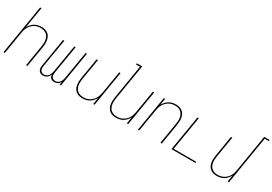

<svg xmlns="http://www.w3.org/2000/svg" viewBox="25 -1601 3503 2475"><g transform="rotate(30 1776.5 -363.5)"><path d="M16 0 137 -735H157L105 -421Q117 -445 136.5 -466.5Q156 -488 179 -502Q202 -516 228.5 -522Q255 -528 281 -528Q308 -528 333 -521Q358 -514 377.5 -498.5Q397 -483 408.5 -460.5Q420 -438 424.5 -412.5Q429 -387 428 -360.5Q427 -334 423 -307L372 0H352L403 -310Q407 -334 408.5 -358Q410 -382 406 -405Q402 -428 391.5 -448.5Q381 -469 364 -483Q347 -497 324 -503.5Q301 -510 277 -510Q255 -510 231.5 -505Q208 -500 187.5 -488Q167 -476 149.5 -458.5Q132 -441 120 -420Q108 -399 101 -376.5Q94 -354 91 -331L36 0Z M604 8Q584 8 566.5 -1.5Q549 -11 540 -28.5Q531 -46 530.5 -67Q530 -88 534 -108L602 -520H622L553 -105Q550 -88 550.5 -71Q551 -54 558 -40Q565 -26 579.5 -18Q594 -10 611 -10Q628 -10 646 -19Q664 -28 675.5 -43Q687 -58 693 -76Q699 -94 702 -112L770 -520H790L721 -105Q718 -88 718.5 -71Q719 -54 726 -40Q733 -26 747.5 -18Q762 -10 779 -10Q797 -10 814.5 -19Q832 -28 843.5 -43Q855 -58 861 -76Q867 -94 870 -112L938 -520H958L872 0H852L859 -42Q852 -31 843 -21Q834 -11 822 -4.5Q810 2 797.5 5Q785 8 773 8Q758 8 744.5 3.5Q731 -1 721.5 -10Q712 -19 706.5 -32Q701 -45 699 -59Q693 -45 684 -32Q675 -19 662 -10Q649 -1 634 3.5Q619 8 604 8Z M1192 8Q1165 8 1140.5 1Q1116 -6 1096.5 -21.5Q1077 -37 1065 -59.5Q1053 -82 1049 -107.5Q1045 -133 1046 -159.5Q1047 -186 1051 -213L1102 -520H1122L1070 -210Q1067 -186 1065.5 -162Q1064 -138 1068 -115Q1072 -92 1082 -71.5Q1092 -51 1109.5 -37Q1127 -23 1149.5 -16.5Q1172 -10 1196 -10Q1218 -10 1241.5 -15Q1265 -20 1286 -32Q1307 -44 1324.5 -61.5Q1342 -79 1354 -100Q1366 -121 1372.5 -143.5Q1379 -166 1383 -189L1438 -520H1458L1372 0H1352L1368 -99Q1356 -75 1337 -53.5Q1318 -32 1294.5 -18Q1271 -4 1244.5 2Q1218 8 1192 8Z M1692 8Q1665 8 1640.5 1Q1616 -6 1596.5 -21.5Q1577 -37 1565 -59.5Q1553 -82 1549 -107.5Q1545 -133 1546 -159.5Q1547 -186 1551 -213L1634 -717H1574L1577 -735H1657L1570 -210Q1567 -186 1565.5 -162Q1564 -138 1568 -115Q1572 -92 1582 -71.5Q1592 -51 1609.5 -37Q1627 -23 1649.5 -16.5Q1672 -10 1696 -10Q1718 -10 1741.5 -15Q1765 -20 1786 -32Q1807 -44 1824.5 -61.5Q1842 -79 1854 -100Q1866 -121 1872.5 -143.5Q1879 -166 1883 -189L1938 -520H1958L1872 0H1852L1868 -99Q1856 -75 1837 -53.5Q1818 -32 1794.5 -18Q1771 -4 1744.5 2Q1718 8 1692 8Z M2016 0 2102 -520H2122L2105 -421Q2117 -445 2136.5 -466.5Q2156 -488 2179 -502Q2202 -516 2228.5 -522Q2255 -528 2281 -528Q2308 -528 2333 -521Q2358 -514 2377.5 -498.5Q2397 -483 2408.5 -460.5Q2420 -438 2424.5 -412.5Q2429 -387 2428 -360.5Q2427 -334 2423 -307L2372 0H2352L2403 -310Q2407 -334 2408.5 -358Q2410 -382 2406 -405Q2402 -428 2391.5 -448.5Q2381 -469 2364 -483Q2347 -497 2324 -503.5Q2301 -510 2277 -510Q2255 -510 2231.5 -505Q2208 -500 2187.5 -488Q2167 -476 2149.5 -458.5Q2132 -441 2120 -420Q2108 -399 2101 -376.5Q2094 -354 2091 -331L2036 0Z M2516 0 2602 -520H2622L2539 -18H2875L2872 0Z M3192 8Q3165 8 3140.5 1Q3116 -6 3096.5 -21.5Q3077 -37 3065 -59.5Q3053 -82 3049 -107.5Q3045 -133 3046 -159.5Q3047 -186 3051 -213L3102 -520H3122L3070 -210Q3067 -186 3065.5 -162Q3064 -138 3068 -115Q3072 -92 3082 -71.5Q3092 -51 3109.5 -37Q3127 -23 3149.5 -16.5Q3172 -10 3196 -10Q3218 -10 3241.5 -15Q3265 -20 3286 -32Q3307 -44 3324.5 -61.5Q3342 -79 3354 -100Q3366 -121 3372.5 -143.5Q3379 -166 3383 -189L3473 -735H3553L3550 -717H3490L3372 0H3352L3368 -99Q3356 -75 3337 -53.5Q3318 -32 3294.5 -18Q3271 -4 3244.5 2Q3218 8 3192 8Z"/></g></svg>

Font: Iosevka Term Curly Th Obl
Style: Regular
Weight: 100
Italic angle: -9°
Designer: Belleve Invis
Foundry: Belleve Invis
Version: Version 32.3.0